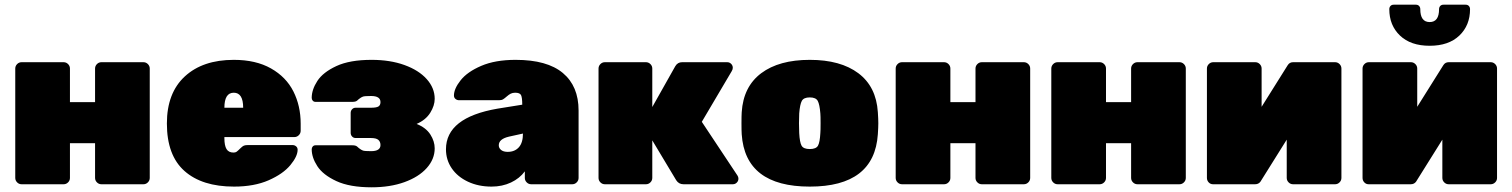

<svg xmlns="http://www.w3.org/2000/svg" viewBox="-20 -785 6443 818"><path d="M385 -27V-175H278V-27Q278 -16 270 -8Q262 0 251 0H72Q61 0 53 -8Q45 -16 45 -27V-493Q45 -504 53 -512Q61 -520 72 -520H251Q262 -520 270 -512Q278 -504 278 -493V-350H385V-493Q385 -504 393 -512Q401 -520 412 -520H591Q602 -520 610 -512Q618 -504 618 -493V-27Q618 -16 610 -8Q602 0 591 0H412Q401 0 393 -8Q385 -16 385 -27Z M936 -196Q936 -165 945 -150Q954 -135 975 -135Q983 -135 988 -138.5Q993 -142 1004 -153Q1013 -162 1019 -164.5Q1025 -167 1037 -167H1226Q1235 -167 1241.5 -161.5Q1248 -156 1248 -147Q1248 -119 1217 -81.5Q1186 -44 1124.5 -17Q1063 10 977 10Q841 10 766 -56.5Q691 -123 691 -259Q691 -389 767.5 -459.5Q844 -530 976 -530Q1070 -530 1134.5 -493.5Q1199 -457 1230 -395.5Q1261 -334 1261 -258V-228Q1261 -217 1253 -209Q1245 -201 1234 -201H936ZM1016 -326Q1016 -390 976 -390Q936 -390 936 -326Z M1495 -326H1560Q1584 -326 1592.5 -331.5Q1601 -337 1601 -350Q1601 -376 1561 -376Q1534 -376 1526.5 -373.5Q1519 -371 1509 -363Q1507 -361 1501 -356Q1495 -351 1481 -351H1324Q1317 -351 1312.5 -356Q1308 -361 1308 -368Q1308 -403 1332 -440Q1356 -477 1413 -503.5Q1470 -530 1563 -530Q1642 -530 1703 -508Q1764 -486 1798 -448Q1832 -410 1832 -364Q1832 -335 1813 -304.5Q1794 -274 1755 -257Q1795 -241 1813.5 -212Q1832 -183 1832 -153Q1832 -107 1798 -69Q1764 -31 1703 -9Q1642 13 1563 13Q1470 13 1413 -13.5Q1356 -40 1332 -77Q1308 -114 1308 -149Q1308 -156 1312.5 -161Q1317 -166 1324 -166H1481Q1495 -166 1501 -161Q1507 -156 1509 -154Q1519 -146 1526.5 -143.5Q1534 -141 1561 -141Q1601 -141 1601 -167Q1601 -181 1592 -189Q1583 -197 1560 -197H1495Q1486 -197 1480 -203.5Q1474 -210 1474 -219V-304Q1474 -313 1480 -319.5Q1486 -326 1495 -326Z M2205 -339Q2205 -369 2200 -379.5Q2195 -390 2175 -390Q2164 -390 2156 -386Q2148 -382 2139 -374Q2130 -366 2123.5 -362Q2117 -358 2106 -358H1936Q1927 -358 1920.5 -363.5Q1914 -369 1914 -378Q1914 -407 1942.5 -443Q1971 -479 2030.5 -504.5Q2090 -530 2177 -530Q2311 -530 2378 -474Q2445 -418 2445 -314V-27Q2445 -16 2437 -8Q2429 0 2418 0H2243Q2232 0 2224 -8Q2216 -16 2216 -27V-55Q2194 -25 2157 -7.5Q2120 10 2074 10Q2018 10 1973.5 -11Q1929 -32 1904.5 -68Q1880 -104 1880 -149Q1880 -284 2099 -322ZM2149 -203Q2105 -193 2105 -166Q2105 -154 2115 -146Q2125 -138 2143 -138Q2173 -138 2190.5 -157.5Q2208 -177 2208 -216Z M2857 -503Q2867 -520 2886 -520H3078Q3088 -520 3095 -513Q3102 -506 3102 -496Q3102 -489 3097 -481L2970 -266L3122 -37Q3126 -31 3126 -24Q3126 -14 3119 -7Q3112 0 3102 0H2892Q2872 0 2861 -17L2759 -187V-27Q2759 -16 2751 -8Q2743 0 2732 0H2557Q2546 0 2538 -8Q2530 -16 2530 -27V-493Q2530 -504 2538 -512Q2546 -520 2557 -520H2732Q2743 -520 2751 -512Q2759 -504 2759 -493V-329Z M3722 -260Q3722 -243 3720 -213Q3705 10 3430 10Q3155 10 3140 -213Q3139 -228 3139 -260Q3139 -292 3140 -307Q3147 -416 3223 -473Q3299 -530 3430 -530Q3561 -530 3637 -473Q3713 -416 3720 -307Q3722 -277 3722 -260ZM3385 -302 3384 -260 3385 -218Q3387 -179 3395 -164.5Q3403 -150 3430 -150Q3457 -150 3465 -164.5Q3473 -179 3475 -218Q3476 -228 3476 -260Q3476 -292 3475 -302Q3472 -340 3464 -355Q3456 -370 3430 -370Q3404 -370 3396 -355Q3388 -340 3385 -302Z M4136 -27V-175H4029V-27Q4029 -16 4021 -8Q4013 0 4002 0H3823Q3812 0 3804 -8Q3796 -16 3796 -27V-493Q3796 -504 3804 -512Q3812 -520 3823 -520H4002Q4013 -520 4021 -512Q4029 -504 4029 -493V-350H4136V-493Q4136 -504 4144 -512Q4152 -520 4163 -520H4342Q4353 -520 4361 -512Q4369 -504 4369 -493V-27Q4369 -16 4361 -8Q4353 0 4342 0H4163Q4152 0 4144 -8Q4136 -16 4136 -27Z M4799 -27V-175H4692V-27Q4692 -16 4684 -8Q4676 0 4665 0H4486Q4475 0 4467 -8Q4459 -16 4459 -27V-493Q4459 -504 4467 -512Q4475 -520 4486 -520H4665Q4676 -520 4684 -512Q4692 -504 4692 -493V-350H4799V-493Q4799 -504 4807 -512Q4815 -520 4826 -520H5005Q5016 -520 5024 -512Q5032 -504 5032 -493V-27Q5032 -16 5024 -8Q5016 0 5005 0H4826Q4815 0 4807 -8Q4799 -16 4799 -27Z M5462 -27V-190L5350 -11Q5342 0 5327 0H5148Q5137 0 5129.5 -8Q5122 -16 5122 -27V-493Q5122 -504 5130 -512Q5138 -520 5149 -520H5328Q5339 -520 5347 -512Q5355 -504 5355 -493V-330L5466 -507Q5474 -520 5489 -520H5668Q5679 -520 5687 -512Q5695 -504 5695 -493V-27Q5695 -16 5687 -8Q5679 0 5668 0H5489Q5478 0 5470 -8Q5462 -16 5462 -27Z M6125 -27V-190L6013 -11Q6005 0 5990 0H5811Q5800 0 5792.5 -8Q5785 -16 5785 -27V-493Q5785 -504 5793 -512Q5801 -520 5812 -520H5991Q6002 -520 6010 -512Q6018 -504 6018 -493V-330L6129 -507Q6137 -520 6152 -520H6331Q6342 -520 6350 -512Q6358 -504 6358 -493V-27Q6358 -16 6350 -8Q6342 0 6331 0H6152Q6141 0 6133 -8Q6125 -16 6125 -27ZM6224 -765Q6233 -765 6238 -759.5Q6243 -754 6243 -746Q6243 -677 6197.5 -633.5Q6152 -590 6071 -590Q5990 -590 5944.5 -633.5Q5899 -677 5899 -746Q5899 -754 5904 -759.5Q5909 -765 5918 -765H6012Q6021 -765 6026 -759.5Q6031 -754 6031 -746Q6031 -691 6071 -691Q6111 -691 6111 -746Q6111 -754 6116 -759.5Q6121 -765 6130 -765Z"/></svg>

Font: Rubik
Style: Regular
Weight: 900
Designer: Hubert & Fischer
Foundry: Hubert & Fischer
Version: Version 1.100